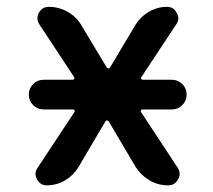

<svg xmlns="http://www.w3.org/2000/svg" viewBox="-20 -565 625 563"><path d="M107.4 -244.1Q89.8 -244.1 77.1 -256.8Q64.5 -269.5 64.5 -287.6Q64.5 -305.7 77.1 -318.4Q89.8 -331.1 107.4 -331.1H193.4Q196.3 -331.1 197.8 -334Q199.2 -336.9 197.3 -338.9L95.7 -493.2Q89.8 -502 89.8 -511.7Q89.8 -519.5 93.8 -527.3Q103.5 -544.9 123 -544.9Q152.3 -544.9 177.7 -530.8Q203.1 -516.6 217.8 -492.2L293 -367.2Q294.9 -364.3 297.9 -364.3Q300.8 -364.3 302.7 -367.2L377.9 -493.2Q392.6 -516.6 417 -530.8Q441.4 -544.9 469.7 -544.9Q489.3 -544.9 498 -527.3Q502.9 -519.5 502.9 -511.7Q502.9 -502.9 497.1 -494.1L394.5 -338.9Q392.6 -336.9 394 -334Q395.5 -331.1 398.4 -331.1H484.4Q502 -331.1 514.6 -318.4Q527.3 -305.7 527.3 -287.6Q527.3 -269.5 514.6 -256.8Q502 -244.1 484.4 -244.1H397.5Q394.5 -244.1 393.1 -241.2Q391.6 -238.3 393.6 -236.3L501 -73.2Q506.8 -64.5 506.8 -55.7Q506.8 -46.9 502 -39.1Q493.2 -21.5 472.7 -21.5Q443.4 -21.5 418.5 -36.1Q393.6 -50.8 377.9 -75.2L298.8 -209Q296.9 -211.9 293.9 -211.9Q291 -211.9 289.1 -209L209 -73.2Q194.3 -49.8 169.9 -35.6Q145.5 -21.5 117.2 -21.5Q97.7 -21.5 88.9 -39.1Q84 -46.9 84 -54.7Q84 -63.5 89.8 -72.3L198.2 -236.3Q200.2 -238.3 198.7 -241.2Q197.3 -244.1 194.3 -244.1Z"/></svg>

Font: Gen Jyuu GothicX Medium
Style: Regular
Weight: 500
Designer: Ryoko NISHIZUKA (kana &amp; ideographs); Paul D. Hunt (Latin, Greek &amp; Cyrillic); Wenlong ZHANG (bopomofo); Sandoll C
Version: Version 1.058.20140828